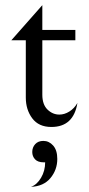

<svg xmlns="http://www.w3.org/2000/svg" viewBox="-20 -480 344 744"><path d="M80 -102V-324H24L144 -460V-364H272V-324H144V-113Q144 -75 164 -55.5Q184 -36 210 -36Q230 -36 249 -48Q268 -60 280 -81Q265 12 179 12Q130 12 105 -21.5Q80 -55 80 -102ZM155 149H149Q127 149 116 137.5Q105 126 105 109Q105 91 116.5 78.5Q128 66 148 66Q170 66 186 84Q202 102 202 136Q202 178 175.5 210Q149 242 100 244Q123 236 139 209Q155 182 155 149Z"/></svg>

Font: BellefairVN
Style: Regular
Weight: 400
Designer: Nick Shinn, Liron Lavi Turkenic
Foundry: Shinntype
Version: Version 1.003